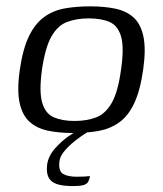

<svg xmlns="http://www.w3.org/2000/svg" viewBox="-20 -424 526 620"><path d="M216 5.5Q170.7 5.5 135 -2Q99.2 -9.5 75.7 -30.5Q52.1 -51.4 43.3 -92.1Q34.5 -132.8 44 -199Q53.8 -266.7 73.8 -307.6Q93.8 -348.5 122.9 -369.3Q151.9 -390.2 189.3 -396.9Q226.7 -403.5 271.4 -403.5Q316.6 -403.5 352.5 -396Q388.4 -388.5 411.4 -367.5Q434.5 -346.6 443.1 -306Q451.8 -265.4 442.3 -199Q432.5 -130.5 413 -89.7Q393.5 -48.8 364.3 -28.3Q335.2 -7.8 297.9 -1.1Q260.7 5.5 216 5.5ZM220.5 -33.4Q260.8 -33.4 290.8 -45.1Q320.9 -56.8 341 -92.1Q361.1 -127.3 370.8 -199Q381.3 -270.7 371 -306Q360.7 -341.4 333.9 -353Q307.1 -364.6 266.8 -364.6Q226.8 -364.6 196.4 -353Q166 -341.4 146 -306Q126 -270.7 115.5 -199Q105.8 -127.3 116.3 -92.1Q126.9 -56.8 153.9 -45.1Q181 -33.4 220.5 -33.4ZM215.7 176.9Q183.1 176.9 163.5 170.4Q143.8 163.8 136.5 148.4Q129.2 133 132.2 107.2Q136.4 79.7 157.1 55.9Q177.9 32.2 202 15.5Q226.1 -1.3 240.4 -8.5H283.6Q275.4 -5.5 258.1 5.3Q240.9 16.2 221.9 31.2Q202.9 46.1 188.5 63.2Q174 80.3 172 96.1Q168 128.3 183.6 137.5Q199.2 146.7 227.9 146.7Q241 146.7 249.6 146.2Q258.3 145.7 263.5 145.2Q268.7 144.7 270.7 144.7Q268.9 155.8 264.6 163.2Q260.3 170.5 249.4 173.7Q238.4 176.9 215.7 176.9Z"/></svg>

Font: Genos Thin
Style: Italic
Weight: 100
Italic angle: -8°
Designer: Robert E. Leuschke
Foundry: Robert E. Leuschke
Version: Version 1.010